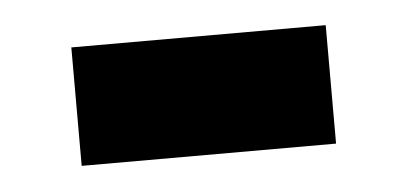

<svg xmlns="http://www.w3.org/2000/svg" viewBox="-26 -395 419 197"><g transform="rotate(-5 183.0 -297.0)"><path d="M52 -358H314V-236H52Z"/></g></svg>

Font: Noto Sans Bengali
Style: Bold
Weight: 700
Designer: Jelle Bosma - Monotype Design Team
Foundry: Monotype Imaging Inc.
Version: Version 2.003; ttfautohint (v1.8.4.7-5d5b)